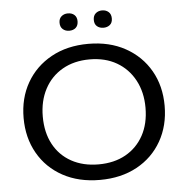

<svg xmlns="http://www.w3.org/2000/svg" viewBox="-53 -787 820 849"><g transform="rotate(-5 357.0 -363.0)"><path d="M357 10Q263 10 192.5 -28.5Q122 -67 83 -135.5Q44 -204 44 -292Q44 -380 83 -448Q122 -516 192.5 -555Q263 -594 357 -594Q451 -594 521.5 -555Q592 -516 631 -448Q670 -380 670 -292Q670 -204 631 -135.5Q592 -67 521.5 -28.5Q451 10 357 10ZM357 -59Q426 -59 477 -87.5Q528 -116 556.5 -168Q585 -220 585 -291Q585 -360 556.5 -413Q528 -466 477 -495.5Q426 -525 357 -525Q288 -525 236.5 -495.5Q185 -466 157 -413Q129 -360 129 -291Q129 -220 157 -168Q185 -116 236.5 -87.5Q288 -59 357 -59ZM279 -659Q262 -659 250.5 -669Q239 -679 239 -698Q239 -716 250.5 -726Q262 -736 279 -736Q297 -736 308 -726Q319 -716 319 -698Q319 -679 308 -669Q297 -659 279 -659ZM431 -659Q414 -659 402.5 -668.5Q391 -678 391 -697Q391 -716 402.5 -726Q414 -736 431 -736Q448 -736 459.5 -726Q471 -716 471 -697Q471 -678 459.5 -668.5Q448 -659 431 -659Z"/></g></svg>

Font: Rokkitt SemiBold
Style: Regular
Weight: 400
Version: Version 3.103